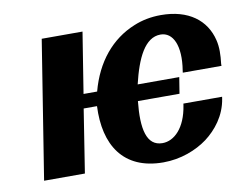

<svg xmlns="http://www.w3.org/2000/svg" viewBox="-65 -625 916 723"><g transform="rotate(-10 393.0 -264.0)"><path d="M50 0H206L244 -242H295C288 -95 351 10 505 10C572 10 632 -14 674 -45C715 -76 754 -124 764 -188L765 -195H617L616 -188C603 -104 559 -62 514 -62C453 -62 439 -129 450 -234H609L619 -296H460C483 -393 517 -466 577 -466C625 -466 651 -411 636 -318L635 -310H783V-318C787 -351 788 -381 781 -409C762 -487 697 -538 591 -538C553 -538 518 -531 487 -518C398 -482 334 -405 305 -296H253L290 -528H134Z"/></g></svg>

Font: Aerodynamic
Style: BdObl
Weight: 500
Designer: Google
Version: Version 2.000980; 2014